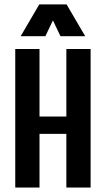

<svg xmlns="http://www.w3.org/2000/svg" viewBox="-20 -846 478 866"><path d="M48.8 -625H158.2V-320.3H279.3V-625H388.7V0H279.3V-242.2H158.2V0H48.8ZM364.3 -682.6H252.9L198.2 -796.9H239.3L184.6 -682.6H73.2L157.2 -826.2H280.3Z"/></svg>

Font: Sudo Variable
Style: Regular
Weight: 400
Monospace: yes
Designer: Jens Kutilek
Foundry: Jens Kutilek
Version: Version 0.040